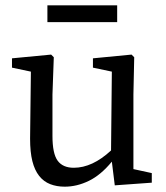

<svg xmlns="http://www.w3.org/2000/svg" viewBox="-20 -686 624 721"><path d="M550 -36V0L411 10L400 -79Q359 -29 314 -7Q269 15 223 15Q193 15 168.5 5.5Q144 -4 127 -25.5Q110 -47 101.5 -81Q93 -115 93 -165L96 -417L25 -432V-467L172 -481L182 -471L177 -331V-176Q177 -109 196.5 -82.5Q216 -56 257 -56Q327 -56 397 -121L400 -417L329 -432V-467L474 -481L484 -471L481 -331V-51ZM158 -666H420V-603H158Z"/></svg>

Font: SourceSerifPro
Style: Book
Weight: 400
Designer: Frank Grießhammer
Foundry: Adobe Systems Incorporated
Version: Version 1.014;PS Version 1.0;hotconv 1.0.73;makeotf.lib2.5.5